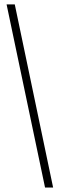

<svg xmlns="http://www.w3.org/2000/svg" viewBox="-20 -801 270 870"><path d="M220.7 48.8H184.1L9.8 -781.2H46.9Z"/></svg>

Font: Flanker
Style: Italic
Weight: 400
Italic angle: -12°
Designer: Flanker
Version: Version 2.027